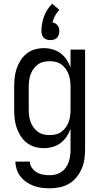

<svg xmlns="http://www.w3.org/2000/svg" viewBox="-20 -786 540 1029"><path d="M248 223Q226 223 204 220.5Q182 218 161.5 210.5Q141 203 122.5 190.5Q104 178 90.5 161Q77 144 70 123Q63 102 62 80H140Q140 98 151 113.5Q162 129 177.5 138Q193 147 211 150Q229 153 248 153Q264 153 280.5 148.5Q297 144 310.5 134.5Q324 125 333.5 111Q343 97 348.5 81Q354 65 356 48.5Q358 32 358 15V-96Q350 -73 336.5 -53Q323 -33 304 -19Q285 -5 262 1.5Q239 8 215 8Q190 8 166 1Q142 -6 122.5 -21.5Q103 -37 90 -58Q77 -79 69 -102.5Q61 -126 58.5 -150.5Q56 -175 56 -200V-320Q56 -345 58.5 -369.5Q61 -394 69 -417.5Q77 -441 90 -462Q103 -483 122.5 -498.5Q142 -514 166 -521Q190 -528 215 -528Q239 -528 262 -521.5Q285 -515 304 -501Q323 -487 336.5 -467Q350 -447 358 -424V-520H436V15Q436 42 432 68.5Q428 95 417.5 119Q407 143 390 164Q373 185 350 198.5Q327 212 300.5 217.5Q274 223 248 223ZM246 -62Q263 -62 279.5 -66Q296 -70 309.5 -80Q323 -90 333 -104Q343 -118 348.5 -134Q354 -150 356 -166.5Q358 -183 358 -200V-320Q358 -337 356 -353.5Q354 -370 348.5 -386Q343 -402 333 -416Q323 -430 309.5 -440Q296 -450 279.5 -454Q263 -458 246 -458Q229 -458 212.5 -454Q196 -450 182.5 -440Q169 -430 159 -416Q149 -402 143.5 -386Q138 -370 136 -353.5Q134 -337 134 -320V-200Q134 -183 136 -166.5Q138 -150 143.5 -134Q149 -118 159 -104Q169 -90 182.5 -80Q196 -70 212.5 -66Q229 -62 246 -62ZM250 -571Q240 -571 230.5 -574Q221 -577 214.5 -583.5Q208 -590 205 -599.5Q202 -609 202 -619Q202 -639 205.5 -659Q209 -679 216 -698Q223 -717 234 -734.5Q245 -752 260 -766L298 -733Q284 -719 275 -701.5Q266 -684 261 -666Q269 -665 276.5 -660.5Q284 -656 289 -649.5Q294 -643 296 -635Q298 -627 298 -619Q298 -609 295 -599.5Q292 -590 285.5 -583.5Q279 -577 269.5 -574Q260 -571 250 -571Z"/></svg>

Font: Iosevka Term Curly
Style: Regular
Weight: 400
Designer: Belleve Invis
Foundry: Belleve Invis
Version: Version 32.3.0